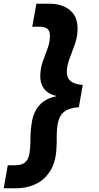

<svg xmlns="http://www.w3.org/2000/svg" viewBox="-30 -831 533 1035"><path d="M234 -811Q306 -811 348 -775.5Q390 -740 388 -671Q387 -630 373 -591Q359 -552 345 -515Q331 -478 330 -443Q330 -424 338 -409Q346 -394 365 -385Q384 -376 416 -373L395 -253Q353 -250 327 -236Q301 -222 289 -191.5Q277 -161 276 -108Q275 -98 275.5 -88Q276 -78 276 -68.5Q276 -59 275 -49Q274 34 244 85Q214 136 165 160Q116 184 58 184H-10L12 60H52Q73 60 89.5 53.5Q106 47 116.5 31Q127 15 130 -13Q133 -34 133.5 -56.5Q134 -79 134.5 -105Q135 -131 140 -161Q145 -203 161.5 -234Q178 -265 206.5 -285Q235 -305 274 -312V-314Q226 -325 206 -354.5Q186 -384 187 -424Q188 -464 201 -500.5Q214 -537 226.5 -570Q239 -603 239 -634Q240 -665 225 -676Q210 -687 183 -687H144L166 -811Z"/></svg>

Font: DM Sans 18pt Black
Style: Italic
Weight: 900
Italic angle: -10°
Designer: Colophon Foundry, Jonny Pinhorn
Foundry: Colophon Foundry
Version: Version 4.004;gftools[0.9.30]